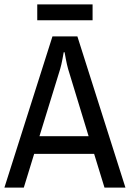

<svg xmlns="http://www.w3.org/2000/svg" viewBox="-21 -851 589 871"><path d="M399 -759V-831H148V-759ZM406 -153 453 0H548L330 -686H217L-1 0H87L134 -153ZM158 -233 252 -538C259 -560 268 -614 268 -614H272C272 -614 281 -561 288 -538L381 -233Z"/></svg>

Font: Archivo Narrow
Style: Regular
Weight: 400
Designer: Hector Gatti
Foundry: Omnibus-Type
Version: Version 1.003;PS 001.003;hotconv 1.0.70;makeotf.lib2.5.58329